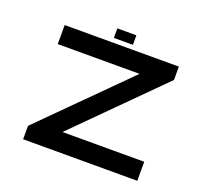

<svg xmlns="http://www.w3.org/2000/svg" viewBox="-139 -1013 1279 1185"><g transform="rotate(20 500.0 -421.0)"><path d="M337.9 -125H875V0H125V-87.9L662.1 -625H125V-750H875V-662.1ZM562.5 -779.3H437.5V-841.8H562.5Z"/></g></svg>

Font: Xanmono
Style: Regular
Weight: 400
Designer: GGBotNet
Foundry: GGBotNet
Version: 1.00